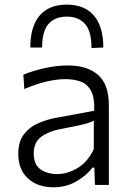

<svg xmlns="http://www.w3.org/2000/svg" viewBox="-20 -784 558 814"><path d="M207 10Q138.5 10 98 -28Q57.5 -66 57.5 -131.5Q57.5 -184.5 82.2 -215.8Q107 -247 144 -262.5Q181 -278 217.5 -284.5L379.5 -314.5Q381.5 -371.5 365.2 -400.2Q349 -429 320.5 -438.8Q292 -448.5 257.5 -448.5Q223 -448.5 180.2 -439Q137.5 -429.5 83 -406.5L79 -467.5Q115 -482.5 166.8 -494.5Q218.5 -506.5 269 -506.5Q349 -506.5 395.2 -466.8Q441.5 -427 441.5 -338V0H382.5L380 -73.5H372Q348.5 -41.5 305.2 -15.8Q262 10 207 10ZM223 -46Q266 -46 308.8 -71.5Q351.5 -97 377.5 -151.5L378 -272.5Q369.5 -268 355.5 -263.2Q341.5 -258.5 313.5 -252.2Q285.5 -246 235 -236.5Q188 -228 155.5 -204.5Q123 -181 123 -134Q123 -86 151.8 -66Q180.5 -46 223 -46ZM368 -580.5Q368 -651 340.8 -682.2Q313.5 -713.5 263.5 -713.5Q213 -713.5 185.8 -682.5Q158.5 -651.5 158.5 -582.5H108.5Q108.5 -671.5 148 -718Q187.5 -764.5 263.5 -764.5Q338 -764.5 378 -718Q418 -671.5 418 -582.5Z"/></svg>

Font: Commissioner Light
Style: Regular
Weight: 300
Designer: Kostas Bartsokas
Foundry: Kostas Bartsokas
Version: Version 1.000; ttfautohint (v1.8.3)